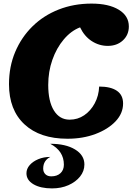

<svg xmlns="http://www.w3.org/2000/svg" viewBox="-20 -746 756 1067"><path d="M355 25Q202 25 116 -55Q30 -135 30 -278Q30 -376 64.5 -457.5Q99 -539 160.5 -599.5Q222 -660 306 -693Q390 -726 489 -726Q584 -726 640 -692Q696 -658 696 -599Q696 -552 663 -521.5Q630 -491 579 -491Q531 -491 490 -517.5Q449 -544 425 -594Q375 -575 334.5 -527Q294 -479 271 -413.5Q248 -348 248 -274Q248 -183 279.5 -132Q311 -81 367 -81Q412 -81 448 -105.5Q484 -130 506.5 -172Q529 -214 531 -265Q595 -265 629.5 -241.5Q664 -218 664 -171Q664 -116 622.5 -72Q581 -28 511 -1.5Q441 25 355 25ZM269 301Q205 301 166 278Q127 255 127 217Q127 192 145 171.5Q163 151 193 138.5Q223 126 260 126Q241 135 230.5 151.5Q220 168 220 191Q220 210 232 222Q244 234 265 234Q297 234 316 216.5Q335 199 335 169Q335 93 259 53Q345 53 397 84.5Q449 116 449 168Q449 205 425 235Q401 265 360.5 283Q320 301 269 301Z"/></svg>

Font: Lemonada
Style: Regular
Weight: 400
Designer: Mohamed Gaber (Arabic), Eduardo Tunni (Latin)
Foundry: Kief Type Foundry
Version: Version 4.005